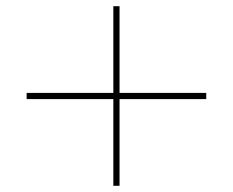

<svg xmlns="http://www.w3.org/2000/svg" viewBox="-20 -600 752 620"><path d="M346 0V-280H66V-300H346V-580H366V-300H646V-280H366V0Z"/></svg>

Font: M PLUS 2 Thin Thin
Style: Regular
Weight: 250
Version: Version 1.001